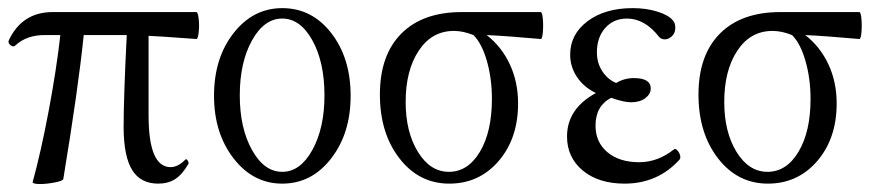

<svg xmlns="http://www.w3.org/2000/svg" viewBox="-20 -445 2168 477"><path d="M61 7.8Q81.5 -66.4 101.1 -170.4Q120.6 -274.4 129.9 -357.9H90.8Q45.9 -357.9 18.1 -332Q13.2 -327.1 6.1 -332.8Q-1 -338.4 2 -345.2Q35.2 -415 110.8 -415H467.8Q471.7 -415 473.6 -398.2Q475.6 -381.3 473.6 -364.5Q471.7 -347.7 467.8 -348.1Q367.2 -355.5 349.1 -356V-158.2Q349.1 -29.8 403.8 -29.8Q421.9 -29.8 439.9 -47.9Q443.4 -52.2 447.3 -44.4Q449.2 -40 448.2 -38.1Q433.1 -11.7 415.5 -0.2Q397.9 11.2 373 11.2Q329.6 11.2 308.6 -22.2Q287.6 -55.7 287.1 -127Q287.1 -203.6 294.9 -357.9H288.1H188Q174.8 -227.1 137.2 0Q136.2 4.4 116 8.3Q95.7 12.2 79.1 12.2Q62.5 12.2 61 7.8Z M681.2 11.2Q608.9 11.2 560.3 -51.5Q511.7 -114.3 511.7 -207Q511.7 -300.8 560.3 -362.8Q608.9 -424.8 681.2 -424.8Q754.9 -424.8 803 -362.8Q851.1 -300.8 851.1 -207Q851.1 -113.8 802.7 -51.3Q754.4 11.2 681.2 11.2ZM786.1 -208Q786.1 -290.5 756.1 -344.7Q726.1 -398.9 681.2 -398.9Q636.2 -398.9 606 -344.5Q575.7 -290 575.7 -208Q575.7 -127 606 -72.5Q636.2 -18.1 681.2 -18.1Q726.1 -18.1 756.1 -72.5Q786.1 -127 786.1 -208Z M1096.2 11.2Q1021 11.2 972.4 -51.5Q923.8 -114.3 923.8 -210Q923.8 -308.1 977.1 -361.6Q1030.3 -415 1127 -415H1323.2Q1327.1 -415 1328.6 -398.2Q1330.1 -381.3 1328.6 -364.5Q1327.1 -347.7 1323.2 -348.1Q1240.2 -355.5 1189 -357.9Q1226.1 -329.1 1246.6 -285.2Q1267.1 -241.2 1267.1 -188Q1267.1 -101.1 1218.8 -44.9Q1170.4 11.2 1096.2 11.2ZM1095.2 -18.1Q1142.6 -18.1 1172.4 -68.1Q1202.1 -118.2 1202.1 -199.2Q1202.1 -249.5 1189.7 -293.2Q1177.2 -336.9 1156.2 -357.9Q1130.4 -368.2 1107.9 -368.2Q1052.7 -368.2 1020.3 -319.1Q987.8 -270 987.8 -191.9Q987.8 -117.2 1018.3 -67.6Q1048.8 -18.1 1095.2 -18.1Z M1531.7 11.2Q1467.3 11.2 1428 -21.2Q1388.7 -53.7 1388.7 -106Q1388.7 -174.8 1460.4 -213.9Q1430.2 -228.5 1413.3 -253.9Q1396.5 -279.3 1396.5 -309.1Q1396.5 -359.9 1439.7 -392.3Q1482.9 -424.8 1551.8 -424.8Q1585.9 -424.8 1613.8 -416Q1641.6 -407.2 1651.9 -394Q1657.7 -388.2 1657.7 -376Q1657.7 -362.8 1649.2 -355Q1640.6 -347.2 1631.8 -347.2Q1623.5 -347.2 1617.7 -353Q1582 -398.9 1537.6 -398.9Q1504.4 -398.9 1483.6 -375.5Q1462.9 -352.1 1462.9 -314.9Q1462.9 -288.6 1476.3 -268.1Q1489.7 -247.6 1510.7 -238.8Q1530.8 -251 1554.7 -251Q1596.7 -251 1596.7 -225.1Q1596.7 -211.4 1583.3 -201.2Q1569.8 -190.9 1547.9 -190.9Q1529.3 -190.9 1498.5 -202.1Q1459.5 -182.1 1459.5 -132.8Q1459.5 -91.8 1489 -66.9Q1518.6 -42 1567.9 -42Q1614.3 -42 1654.8 -74.2Q1657.7 -76.7 1662.6 -71.5Q1667.5 -66.4 1669.4 -59.8Q1671.4 -53.2 1668.5 -48.8Q1614.3 11.2 1531.7 11.2Z M1887.7 11.2Q1812.5 11.2 1763.9 -51.5Q1715.3 -114.3 1715.3 -210Q1715.3 -308.1 1768.6 -361.6Q1821.8 -415 1918.5 -415H2114.7Q2118.7 -415 2120.1 -398.2Q2121.6 -381.3 2120.1 -364.5Q2118.7 -347.7 2114.7 -348.1Q2031.7 -355.5 1980.5 -357.9Q2017.6 -329.1 2038.1 -285.2Q2058.6 -241.2 2058.6 -188Q2058.6 -101.1 2010.3 -44.9Q1961.9 11.2 1887.7 11.2ZM1886.7 -18.1Q1934.1 -18.1 1963.9 -68.1Q1993.7 -118.2 1993.7 -199.2Q1993.7 -249.5 1981.2 -293.2Q1968.8 -336.9 1947.8 -357.9Q1921.9 -368.2 1899.4 -368.2Q1844.2 -368.2 1811.8 -319.1Q1779.3 -270 1779.3 -191.9Q1779.3 -117.2 1809.8 -67.6Q1840.3 -18.1 1886.7 -18.1Z"/></svg>

Font: Junicode SmCond Light
Style: Regular
Weight: 300
Width: 4
Designer: Peter S. Baker
Version: Version 2.206